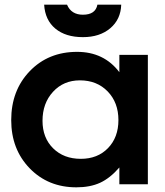

<svg xmlns="http://www.w3.org/2000/svg" viewBox="-20 -789 707 822"><path d="M28 -275Q28 -402 107.5 -484.5Q187 -567 310 -567Q425 -567 491 -480V-554H613V0H491V-72Q451 -26 408.5 -6.5Q366 13 307 13Q186 13 107 -68.5Q28 -150 28 -275ZM162 -272Q162 -199 207.5 -154Q253 -109 326 -109Q398 -109 442.5 -155Q487 -201 487 -275Q487 -350 441 -397.5Q395 -445 322 -445Q252 -445 207 -396Q162 -347 162 -272ZM169 -769H267Q285 -726 335 -726Q389 -726 397 -769H499Q497 -706 452 -668Q407 -630 335 -630Q261 -630 217 -666.5Q173 -703 169 -769Z"/></svg>

Font: Involve
Style: Bold
Weight: 700
Designer: Stefan Peev
Foundry: Context Ltd.
Version: Version 1.001